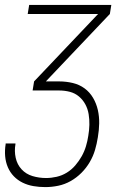

<svg xmlns="http://www.w3.org/2000/svg" viewBox="-20 -540 540 783"><path d="M165 223Q140 223 116.5 219Q93 215 72.5 205Q52 195 36.5 179Q21 163 12 142Q3 121 1 97Q-1 73 3 48V45H43V48Q38 76 44 103.5Q50 131 68 150.5Q86 170 112.5 178Q139 186 168 186Q189 186 211 181Q233 176 252.5 164Q272 152 287 134.5Q302 117 313 97.5Q324 78 330.5 56.5Q337 35 340 14Q344 -9 344.5 -31Q345 -53 341.5 -74.5Q338 -96 328 -114.5Q318 -133 302 -146.5Q286 -160 265 -165.5Q244 -171 221 -171H113L119 -208L380 -483H93L99 -520H434L428 -483L167 -208H221Q250 -208 277 -201.5Q304 -195 325 -179.5Q346 -164 359.5 -141Q373 -118 379 -91.5Q385 -65 384.5 -37Q384 -9 379 20Q375 46 367.5 71.5Q360 97 346 121Q332 145 312 165Q292 185 268 198.5Q244 212 217.5 217.5Q191 223 165 223Z"/></svg>

Font: Iosevka Term Curly Extralight
Style: Italic
Weight: 200
Italic angle: -9°
Designer: Belleve Invis
Foundry: Belleve Invis
Version: Version 32.3.0